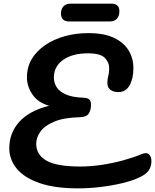

<svg xmlns="http://www.w3.org/2000/svg" viewBox="-20 -1030 852 1055"><path d="M410 5Q280 5 196 -24.5Q112 -54 71.5 -104Q31 -154 31 -215Q31 -299 85.5 -360Q140 -421 250 -449Q189 -466 158.5 -510.5Q128 -555 128 -605Q128 -661 154.5 -705.5Q181 -750 228 -782Q275 -814 335.5 -831Q396 -848 465 -848Q552 -848 606.5 -822Q661 -796 687 -752.5Q713 -709 713 -656Q713 -598 692 -561Q671 -524 630 -524Q603 -524 586.5 -536.5Q570 -549 570 -574Q570 -596 575 -613Q580 -630 580 -656Q580 -688 555.5 -712.5Q531 -737 463 -737Q378 -737 327 -701Q276 -665 276 -604Q276 -576 291 -551.5Q306 -527 342 -511Q378 -495 440 -493Q463 -492 472 -482Q481 -472 480 -449Q479 -425 467.5 -406Q456 -387 420 -386Q332 -384 279 -362Q226 -340 202.5 -307.5Q179 -275 179 -240Q179 -180 235 -147.5Q291 -115 421 -115Q480 -115 541.5 -124.5Q603 -134 659 -149.5Q715 -165 755 -182Q785 -195 798.5 -182Q812 -169 812 -145Q812 -117 798.5 -95.5Q785 -74 748 -56Q708 -37 651.5 -23.5Q595 -10 532 -2.5Q469 5 410 5ZM360 -912Q315 -912 315 -956Q315 -981 329 -995.5Q343 -1010 368 -1010H591Q636 -1010 636 -969Q636 -941 622 -926.5Q608 -912 583 -912Z"/></svg>

Font: Pacifico
Style: Regular
Weight: 400
Designer: Vernon Adams
Foundry: Vernon Adams
Version: Version 3.010; ttfautohint (v1.8.4.7-5d5b)